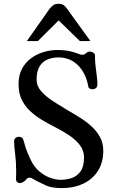

<svg xmlns="http://www.w3.org/2000/svg" viewBox="-20 -969 601 1004"><path d="M305.7 14.6Q249.5 14.6 219.5 0.5Q189.5 -13.7 172.9 -22Q159.2 -29.3 150.4 -34.7Q141.6 -40 133.3 -40Q129.9 -40 126 -38.3Q122.1 -36.6 118.2 -31.7Q109.4 -21 100.1 -16.4Q90.8 -11.7 83.5 -11.7Q74.2 -11.7 68.6 -18.3Q63 -24.9 63.5 -35.2Q64.5 -44.9 64.5 -55.2Q64.5 -65.4 64.5 -75.7Q64.5 -124 59.1 -165Q53.7 -206.1 53.7 -229Q53.7 -241.7 61.3 -247.8Q68.8 -253.9 77.6 -253.9Q98.6 -253.9 103.5 -233.4Q106.4 -221.2 113.5 -198.5Q120.6 -175.8 140.1 -133.8Q157.7 -96.7 184.8 -73.5Q211.9 -50.3 241.7 -39.6Q271.5 -28.8 297.4 -28.8Q327.1 -28.8 355 -38.1Q382.8 -47.4 401.1 -72.8Q419.4 -98.1 419.4 -146Q419.4 -182.1 397.2 -210.7Q375 -239.3 339.6 -262.7Q304.2 -286.1 265.1 -305.7Q231.4 -322.8 198.5 -342.5Q165.5 -362.3 138.4 -387.5Q111.3 -412.6 94.7 -445.6Q78.1 -478.5 77.1 -522Q75.7 -572.3 94.2 -607.7Q112.8 -643.1 143.1 -665Q173.3 -687 209.5 -697.3Q245.6 -707.5 279.3 -707.5Q318.4 -707.5 344.5 -701.4Q370.6 -695.3 386.5 -689Q402.3 -682.6 408.7 -682.6Q420.4 -682.6 425 -687Q429.7 -691.4 436.5 -695.8Q441.9 -699.2 449.7 -699.2Q459.5 -699.2 468 -693.6Q476.6 -688 476.6 -680.7Q476.6 -650.9 479.7 -623.3Q482.9 -595.7 486.1 -571.8Q489.3 -547.9 489.3 -529.3Q489.3 -514.2 481.4 -508.1Q473.6 -502 463.9 -502Q456.5 -502 450 -505.4Q443.4 -508.8 442.4 -513.2Q437 -544.9 426.3 -569.8Q415.5 -594.7 400.6 -613.3Q385.7 -631.8 367.7 -644.3Q349.6 -656.7 329.3 -662.8Q309.1 -668.9 287.6 -668.9Q253.9 -668.9 227.5 -657.7Q201.2 -646.5 186.3 -620.8Q171.4 -595.2 171.4 -551.3Q171.4 -520 194.1 -493.4Q216.8 -466.8 252.2 -443.4Q287.6 -419.9 325.2 -397.9Q356.9 -379.4 390.9 -358.6Q424.8 -337.9 454.1 -312.3Q483.4 -286.6 501.7 -254.4Q520 -222.2 520 -181.2Q520 -117.7 491.2 -74Q462.4 -30.3 413.8 -7.8Q365.2 14.6 305.7 14.6ZM120.6 -754.4 240.2 -924.3Q248.5 -934.6 258.8 -941.9Q269 -949.2 286.6 -949.2Q304.7 -949.2 314.9 -940.7Q325.2 -932.1 333 -919.9L452.6 -754.4H397.5L286.6 -862.3L178.2 -754.4Z"/></svg>

Font: Gelasio
Style: Regular
Weight: 400
Designer: Eben Sorkin
Foundry: Eben Sorkin
Version: Version 1.008